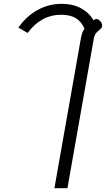

<svg xmlns="http://www.w3.org/2000/svg" viewBox="-20 -623 568 1002"><path d="M403 -428Q409 -458 421 -473Q405 -510 376 -528Q347 -546 298 -546Q195 -546 124 -451L76 -479Q118 -539 176.5 -571Q235 -603 302 -603Q360 -603 402.5 -580Q445 -557 468 -517Q477 -524 484 -524Q492 -524 503 -513Q513 -503 513 -490Q513 -482 509.5 -477.5Q506 -473 497 -465Q486 -457 479.5 -448Q473 -439 470 -424L332 359H264Z"/></svg>

Font: Niramit Light
Style: Italic
Weight: 300
Italic angle: -10°
Designer: Katatrad Aksorn Co.,Ltd.
Foundry: Cadson Demak Co.,Ltd.
Version: Version 1.000; ttfautohint (v1.6)